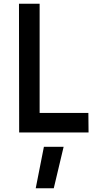

<svg xmlns="http://www.w3.org/2000/svg" viewBox="-20 -712 536 1032"><path d="M83 0 82 -692H193V-105H455L456 0ZM216 77H322L269 300H172Z"/></svg>

Font: Panefresco 750wt
Style: Regular
Weight: 750
Foundry: Campivisivi & Chank Co
Version: Version 1.000